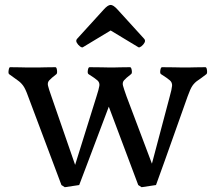

<svg xmlns="http://www.w3.org/2000/svg" viewBox="-20 -771 901 800"><path d="M310 0 250 9 236 0 97 -370Q86 -401 76.5 -414Q67 -427 54 -436Q41 -445 18 -462Q14 -465 16 -478Q18 -491 22 -491Q52 -491 63.5 -490.5Q75 -490 85 -490H148Q158 -490 169.5 -490.5Q181 -491 211 -491Q216 -491 217.5 -478Q219 -465 215 -462Q193 -445 185 -436Q177 -427 180 -414Q183 -401 194 -370L293 -84L382 -369Q392 -400 394 -413.5Q396 -427 386 -436Q376 -445 349 -462Q344 -465 346 -478Q348 -491 353 -491Q389 -491 403 -490.5Q417 -490 428 -490H495L343 -87ZM630 0 570 9 556 0 402 -410 435 -490H460Q469 -490 480.5 -490.5Q492 -491 522 -491Q527 -491 529 -478Q531 -465 526 -462Q504 -445 496.5 -436Q489 -427 492.5 -414Q496 -401 507 -370L613 -89L687 -368Q696 -400 697 -413.5Q698 -427 688 -436Q678 -445 651 -462Q646 -465 648 -478Q650 -491 655 -491Q691 -491 705 -490.5Q719 -490 730 -490H773Q783 -490 794.5 -490.5Q806 -491 836 -491Q841 -491 842.5 -478Q844 -465 840 -462Q818 -445 804.5 -436Q791 -427 782 -414Q773 -401 762 -370L665 -97ZM301 -609Q295 -602 300 -593Q305 -584 313 -578Q321 -572 325 -574L441 -644L557 -574Q561 -572 569 -578Q577 -584 582 -593Q587 -602 581 -609L470 -731Q452 -751 440.5 -750.5Q429 -750 412 -731Z"/></svg>

Font: Anvers
Style: Regular
Weight: 400
Designer: Ishtar van Looy
Version: Version 1.000